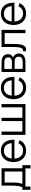

<svg xmlns="http://www.w3.org/2000/svg" viewBox="1794 -2389 708 4336"><g transform="rotate(-90 2148.0 -221.0)"><path d="M30 -70H82.5Q95 -85 103 -110.5Q111 -136 115.8 -170Q120.5 -204 122.5 -245.5Q124.5 -287 124.5 -333.5V-540H516.5V-70H586.5V113.5H513V0H103.5V113.5H30ZM443 -70V-470H194V-292.5Q194 -256 191.8 -222.2Q189.5 -188.5 185.2 -159.8Q181 -131 175.2 -108Q169.5 -85 162 -70Z M915 -54.5Q975.5 -54.5 1016 -81.5Q1056.5 -108.5 1080.5 -158.5L1150 -133Q1117.5 -61.5 1056.8 -23.2Q996 15 915 15Q856.5 15 808.8 -5.2Q761 -25.5 727.2 -62.5Q693.5 -99.5 675 -152.2Q656.5 -205 656.5 -270Q656.5 -335.5 674.5 -388.2Q692.5 -441 726 -478Q759.5 -515 806.5 -535Q853.5 -555 912 -555Q973 -555 1020 -534Q1067 -513 1099 -473.5Q1131 -434 1146.8 -377.5Q1162.5 -321 1160.5 -249.5H735Q737.5 -203.5 751 -167.2Q764.5 -131 787.8 -106Q811 -81 843.2 -67.8Q875.5 -54.5 915 -54.5ZM1083 -311Q1076 -396.5 1032 -441.8Q988 -487 912 -487Q836.5 -487 791 -441Q745.5 -395 736.5 -311Z M1270.5 -540H1344V-70H1581.5V-540H1655V-70H1892.5V-540H1966V0H1270.5Z M2334.5 -54.5Q2395 -54.5 2435.5 -81.5Q2476 -108.5 2500 -158.5L2569.5 -133Q2537 -61.5 2476.2 -23.2Q2415.5 15 2334.5 15Q2276 15 2228.2 -5.2Q2180.5 -25.5 2146.8 -62.5Q2113 -99.5 2094.5 -152.2Q2076 -205 2076 -270Q2076 -335.5 2094 -388.2Q2112 -441 2145.5 -478Q2179 -515 2226 -535Q2273 -555 2331.5 -555Q2392.5 -555 2439.5 -534Q2486.5 -513 2518.5 -473.5Q2550.5 -434 2566.2 -377.5Q2582 -321 2580 -249.5H2154.5Q2157 -203.5 2170.5 -167.2Q2184 -131 2207.2 -106Q2230.5 -81 2262.8 -67.8Q2295 -54.5 2334.5 -54.5ZM2502.5 -311Q2495.5 -396.5 2451.5 -441.8Q2407.5 -487 2331.5 -487Q2256 -487 2210.5 -441Q2165 -395 2156 -311Z M2904 0H2690V-540H2898.5Q2994 -540 3043.2 -503.5Q3092.5 -467 3092.5 -395Q3092.5 -349.5 3071.5 -321Q3050.5 -292.5 3016.5 -279.5Q3035.5 -274 3052.2 -262.5Q3069 -251 3081.2 -234Q3093.5 -217 3100.8 -195.5Q3108 -174 3108 -149Q3108 -75.5 3056.2 -37.8Q3004.5 0 2904 0ZM2897.5 -477H2759.5V-306.5H2917.5Q2940.5 -306.5 2959.2 -311.5Q2978 -316.5 2991.5 -326.5Q3005 -336.5 3012.5 -352Q3020 -367.5 3020 -388.5Q3020 -412 3013.2 -428.8Q3006.5 -445.5 2992 -456.2Q2977.5 -467 2954 -472Q2930.5 -477 2897.5 -477ZM2902.5 -63Q2969.5 -63 3002.5 -84Q3035.5 -105 3035.5 -152Q3035.5 -177.5 3026.8 -195Q3018 -212.5 3003 -223.5Q2988 -234.5 2967.5 -239.5Q2947 -244.5 2923.5 -244.5H2760V-63Z M3158 -57.5Q3171 -53.5 3180.5 -53.5Q3201.5 -53.5 3215.8 -69.5Q3230 -85.5 3238.8 -115.5Q3247.5 -145.5 3251 -188.8Q3254.5 -232 3254.5 -286.5V-540H3641.5V0H3568V-470H3324V-270Q3324 -123 3294 -54Q3264 15 3202.5 15Q3182 15 3158 7.5Z M4010 -54.5Q4070.5 -54.5 4111 -81.5Q4151.5 -108.5 4175.5 -158.5L4245 -133Q4212.5 -61.5 4151.8 -23.2Q4091 15 4010 15Q3951.5 15 3903.8 -5.2Q3856 -25.5 3822.2 -62.5Q3788.5 -99.5 3770 -152.2Q3751.5 -205 3751.5 -270Q3751.5 -335.5 3769.5 -388.2Q3787.5 -441 3821 -478Q3854.5 -515 3901.5 -535Q3948.5 -555 4007 -555Q4068 -555 4115 -534Q4162 -513 4194 -473.5Q4226 -434 4241.8 -377.5Q4257.5 -321 4255.5 -249.5H3830Q3832.5 -203.5 3846 -167.2Q3859.5 -131 3882.8 -106Q3906 -81 3938.2 -67.8Q3970.5 -54.5 4010 -54.5ZM4178 -311Q4171 -396.5 4127 -441.8Q4083 -487 4007 -487Q3931.5 -487 3886 -441Q3840.5 -395 3831.5 -311Z"/></g></svg>

Font: Vela Sans
Style: Regular
Weight: 400
Designer: Principal design: Mikhail Sharanda - project Manrope.
Design modification: Ravid Balaliev
Foundry: Mikhail Sharanda
Version: Version 1.001